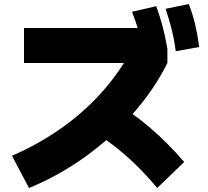

<svg xmlns="http://www.w3.org/2000/svg" viewBox="-20 -875 1040 960"><path d="M40 -96Q172 -154 281.5 -230.5Q391 -307 477.5 -401Q564 -495 627 -605L685 -560H100V-735H787L817 -630V-560Q750 -426 644.5 -306.5Q539 -187 406.5 -91.5Q274 4 125 65ZM766 65Q710 -2 654.5 -55.5Q599 -109 540 -153.5Q481 -198 414 -236L540 -371Q635 -317 725.5 -240.5Q816 -164 901 -65ZM698 -605Q688 -664 674.5 -713.5Q661 -763 640 -816L761 -844Q780 -793 793.5 -741.5Q807 -690 817 -630ZM859 -619Q851 -678 838.5 -727.5Q826 -777 808 -831L924 -855Q944 -803 956 -751.5Q968 -700 976 -640Z"/></svg>

Font: M PLUS 1 Black
Style: Regular
Weight: 900
Designer: Coji Morishita
Foundry: UNDERFOREST DESIGN
Version: Version 1.001